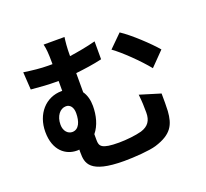

<svg xmlns="http://www.w3.org/2000/svg" viewBox="-137 -935 1230 1148"><g transform="rotate(-20 478.0 -361.5)"><path d="M79 -657 86 -545C148 -539 200 -536 241 -536H260V-473H256C153 -473 81 -389 81 -277C81 -156 152 -107 221 -107C226 -107 231 -107 236 -108V-88C236 -22 246 48 466 48C530 48 629 41 671 28C781 -6 806 -59 812 -144C814 -184 813 -202 813 -255L682 -295C687 -251 688 -216 688 -179C688 -129 668 -98 619 -83C583 -73 522 -66 474 -66C362 -66 352 -87 352 -127V-164C387 -206 402 -266 402 -326C402 -363 393 -397 375 -422V-544C428 -550 488 -558 543 -571V-685C486 -670 429 -660 375 -652C375 -709 379 -743 383 -771H250C257 -743 260 -711 260 -651V-643H232C187 -643 132 -649 79 -657ZM621 -604C676 -565 765 -478 816 -415L902 -503C859 -554 761 -646 702 -684ZM249 -379C275 -379 293 -357 293 -320C293 -267 276 -221 233 -221C206 -221 181 -245 181 -286C181 -341 211 -379 249 -379Z"/></g></svg>

Font: Kinto Sans
Style: Bold
Weight: 700
Designer: Authors: Ryoko NISHIZUKA  (kana & ideographs); Paul D. Hunt (Latin, Greek & Cyrillic); Wenlong ZHANG  (bopomofo); Sandol
Foundry: Adobe Systems Incorporated, ookami Inc.
Version: Version 0.001